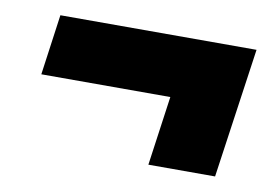

<svg xmlns="http://www.w3.org/2000/svg" viewBox="-45 -466 617 428"><g transform="rotate(10 264.0 -252.0)"><path d="M463 -105H312L334 -262H42L61 -399H505Z"/></g></svg>

Font: Trujillo ExtraBold
Style: Italic
Weight: 800
Italic angle: -8°
Designer: Fira Sans original fonts by bBox Type GmbH, Carrois Corporate GbR, & Edenspiekermann AG / Changes by Cristiano Sobral
Foundry: Fira Sans original fonts by bBox Type GmbH, Carrois Corporate GbR, & Edenspiekermann AG / Changes by Cristiano Sobral
Version: Version 4.301;July 28, 2020;FontCreator 13.0.0.2655 64-bit